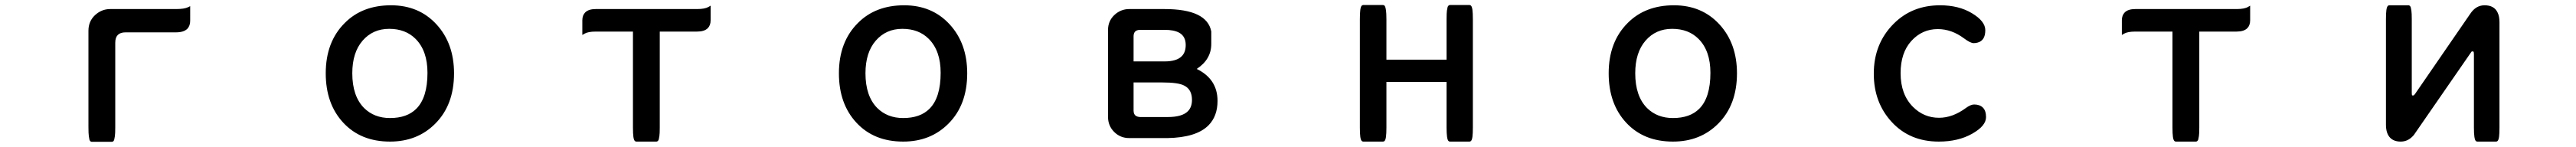

<svg xmlns="http://www.w3.org/2000/svg" viewBox="-20 -525 10040 573"><path d="M324.7 -405.3Q324.7 -441.9 350.1 -465.8Q376 -489.7 409.2 -489.7H666Q698.7 -489.7 713.4 -497.1L721.2 -501V-444.3Q721.2 -424.3 710 -412.6Q695.8 -398.9 666 -398.9H469.7Q449.2 -398.9 439.2 -388.9Q429.2 -378.9 429.2 -358.4V-30.3Q429.2 -4.4 427.7 5.6Q426.3 15.6 425.3 18.6Q423.8 23.4 422.4 24.9Q419.4 27.8 416 27.8H337.9Q331.5 27.8 328.6 19.5Q327.6 15.6 326.2 5.6Q324.7 -4.4 324.7 -30.3Z M1353 -239.3Q1353 -150.4 1398.9 -104Q1438.5 -64.9 1500 -64.9Q1566.4 -64.9 1602.5 -101.1Q1646 -144.5 1646 -241.2Q1646 -327.1 1599.6 -373.5Q1560.5 -412.6 1496.8 -412.6Q1433.1 -412.6 1393.1 -366.5Q1353 -320.3 1353 -239.3ZM1503.9 -504.4Q1612.8 -504.4 1681.2 -429.9Q1749.5 -355.5 1749.5 -239.3Q1749.5 -115.7 1675.8 -42.5Q1606.4 26.9 1500 26.9Q1386.2 26.9 1317.9 -46.6Q1249.5 -120.1 1249.5 -239.3Q1249.5 -361.8 1323.7 -435.5Q1392.1 -504.4 1503.9 -504.4Z M2446.8 -401.9H2301.8Q2272 -401.9 2257.8 -393.6L2249.5 -388.7V-445.8Q2249.5 -465.3 2260.7 -476.6Q2273.9 -489.7 2301.8 -489.7H2696.3Q2727.1 -489.7 2741.2 -498L2749.5 -502.9V-445.8Q2749.5 -426.3 2738.3 -415Q2725.1 -401.9 2696.3 -401.9H2551.3V-28.3Q2551.3 -3.9 2549.8 5.4Q2548.3 14.6 2547.4 18.3Q2546.4 22 2543.9 24.4Q2541.5 26.9 2538.1 26.9H2460Q2456.5 26.9 2454.1 24.4Q2450.2 20.5 2448.5 8.3Q2446.8 -3.9 2446.8 -28.3Z M3353 -239.3Q3353 -150.4 3398.9 -104Q3438.5 -64.9 3500 -64.9Q3566.4 -64.9 3602.5 -101.1Q3646 -144.5 3646 -241.2Q3646 -327.1 3599.6 -373.5Q3560.5 -412.6 3496.8 -412.6Q3433.1 -412.6 3393.1 -366.5Q3353 -320.3 3353 -239.3ZM3503.9 -504.4Q3612.8 -504.4 3681.2 -429.9Q3749.5 -355.5 3749.5 -239.3Q3749.5 -115.7 3675.8 -42.5Q3606.4 26.9 3500 26.9Q3386.2 26.9 3317.9 -46.6Q3249.5 -120.1 3249.5 -239.3Q3249.5 -361.8 3323.7 -435.5Q3392.1 -504.4 3503.9 -504.4Z M4397.9 -285.6H4518.6Q4565.4 -285.6 4585.4 -305.7Q4601.1 -321.3 4601.1 -349.6Q4601.1 -383.3 4575.7 -397.5Q4555.2 -408.7 4518.6 -408.7H4422.9Q4410.2 -408.2 4404.3 -402.3Q4398.4 -396.5 4397.9 -384.8ZM4531.2 -68.8Q4586.9 -68.8 4609.4 -91.3Q4625.5 -107.4 4625.5 -135.7Q4625.5 -176.3 4595.2 -191.4Q4572.3 -203.6 4510.7 -203.6H4397.9V-92.8Q4398.4 -77.6 4408.7 -72.3Q4414.1 -69.3 4422.9 -68.8ZM4644 -256.3Q4725.1 -216.8 4725.1 -131.8Q4725.1 -71.8 4689.5 -36.1Q4642.1 11.2 4530.3 13.2H4380.9Q4346.2 13.2 4322.3 -10.7Q4298.3 -34.7 4298.3 -69.3V-408.2Q4298.3 -442.9 4322.8 -466.3Q4347.7 -489.7 4380.9 -489.7H4518.6Q4684.1 -489.7 4700.7 -402.3V-401.9V-353.5Q4700.7 -293.5 4644 -256.3Z M5383.3 -205.6V-28.3Q5383.3 -3.9 5381.6 8.3Q5379.9 20.5 5376 24.4Q5373.5 26.9 5370.1 26.9H5293Q5289.6 26.9 5287.1 24.4Q5283.2 20.5 5281.5 8.3Q5279.8 -3.9 5279.8 -28.3V-449.2Q5279.8 -474.1 5281.5 -486.6Q5283.2 -499 5287.1 -502.9Q5289.6 -505.4 5293 -505.4H5370.1Q5373.5 -505.4 5376 -502.9Q5381.3 -497.1 5382.8 -471.2Q5383.3 -461.4 5383.3 -449.2V-292.5H5617.7V-449.2Q5617.7 -474.1 5619.1 -483.6Q5620.6 -493.2 5621.6 -496.8Q5622.6 -500.5 5625 -502.9Q5627.4 -505.4 5630.9 -505.4H5707Q5710.4 -505.4 5712.9 -502.9Q5716.8 -499 5718.5 -486.6Q5720.2 -474.1 5720.2 -449.2V-28.3Q5720.2 -3.9 5718.5 8.3Q5716.8 20.5 5712.9 24.4Q5710.4 26.9 5707 26.9H5630.9Q5627.4 26.9 5625 24.4Q5617.7 17.1 5617.7 -28.3V-205.6Z M6353 -239.3Q6353 -150.4 6398.9 -104Q6438.5 -64.9 6500 -64.9Q6566.4 -64.9 6602.5 -101.1Q6646 -144.5 6646 -241.2Q6646 -327.1 6599.6 -373.5Q6560.5 -412.6 6496.8 -412.6Q6433.1 -412.6 6393.1 -366.5Q6353 -320.3 6353 -239.3ZM6503.9 -504.4Q6612.8 -504.4 6681.2 -429.9Q6749.5 -355.5 6749.5 -239.3Q6749.5 -115.7 6675.8 -42.5Q6606.4 26.9 6500 26.9Q6386.2 26.9 6317.9 -46.6Q6249.5 -120.1 6249.5 -239.3Q6249.5 -361.8 6323.7 -435.5Q6392.1 -504.4 6503.9 -504.4Z M7541 -504.4Q7613.8 -504.4 7665 -473.6Q7717.3 -442.4 7717.3 -407.2Q7717.3 -366.7 7687 -358.9Q7680.2 -356.9 7671.9 -356.9Q7659.2 -356.9 7634.3 -375.5Q7585.9 -411.6 7532.2 -411.6Q7471.2 -411.6 7429.2 -365.5Q7387.2 -319.3 7387.2 -239.7Q7387.2 -156.7 7435.5 -108.4Q7478 -65.9 7537.1 -65.9Q7589.8 -65.9 7641.6 -104Q7660.2 -117.7 7673.8 -117.7Q7695.8 -117.7 7708 -105.5Q7720.2 -93.3 7720.2 -68.4Q7720.2 -34.2 7666 -3.7Q7611.8 26.9 7536.1 26.9Q7423.3 26.9 7353 -49.1Q7282.7 -125 7282.7 -237.8Q7282.7 -355 7360.4 -432.6Q7432.1 -504.4 7541 -504.4Z M8446.8 -401.9H8301.8Q8272 -401.9 8257.8 -393.6L8249.5 -388.7V-445.8Q8249.5 -465.3 8260.7 -476.6Q8273.9 -489.7 8301.8 -489.7H8696.3Q8727.1 -489.7 8741.2 -498L8749.5 -502.9V-445.8Q8749.5 -426.3 8738.3 -415Q8725.1 -401.9 8696.3 -401.9H8551.3V-28.3Q8551.3 -3.9 8549.8 5.4Q8548.3 14.6 8547.4 18.3Q8546.4 22 8543.9 24.4Q8541.5 26.9 8538.1 26.9H8460Q8456.5 26.9 8454.1 24.4Q8450.2 20.5 8448.5 8.3Q8446.8 -3.9 8446.8 -28.3Z M9621.6 -312.5Q9621.6 -321.3 9620.1 -323.7L9616.2 -324.7Q9613.3 -324.7 9612.1 -323.5Q9610.8 -322.3 9607.9 -317.4Q9390.1 -2.4 9388.7 -0.5Q9385.7 3.9 9381.3 7.8Q9362.3 26.9 9336.2 26.9Q9310.1 26.9 9295.4 12.2Q9278.8 -4.4 9278.8 -39.1V-450.2Q9278.8 -474.1 9280.5 -486.1Q9282.2 -498 9286.1 -502Q9288.6 -504.4 9292 -504.4H9366.2Q9369.6 -504.4 9372.1 -502Q9374.5 -499.5 9375.5 -496.1Q9376.5 -492.7 9377.9 -483.4Q9379.4 -474.1 9379.4 -450.2V-164.1Q9379.4 -157.2 9380.4 -153.3Q9381.3 -152.8 9383.8 -152.8L9387.2 -153.3Q9389.2 -154.8 9393.1 -160.2L9606.9 -470.7Q9628.9 -504.4 9663.1 -504.4Q9700.7 -504.4 9713.9 -476.1Q9721.2 -461.4 9721.2 -438.5V-27.3Q9721.2 -3.4 9719.5 8.5Q9717.8 20.5 9713.9 24.4Q9711.4 26.9 9708 26.9H9634.8Q9631.3 26.9 9628.9 24.4Q9621.6 17.1 9621.6 -27.3Z"/></svg>

Font: YuPearl-Medium
Style: Medium
Weight: 500
Designer: Max Yao
Foundry: Max-Everyday
Version: Version 1.011; ttfautohint (v1.8.3)